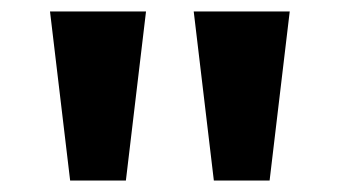

<svg xmlns="http://www.w3.org/2000/svg" viewBox="-20 -725 592 334"><path d="M102 -411 67 -705H234L199 -411ZM352 -411 317 -705H484L449 -411Z"/></svg>

Font: Nunito Sans 7pt Expanded
Style: Bold
Weight: 700
Width: 7
Designer: Vernon Adams
Foundry: Vernon Adams
Version: Version 3.101;gftools[0.9.27]